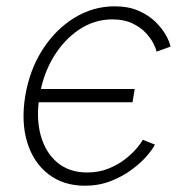

<svg xmlns="http://www.w3.org/2000/svg" viewBox="-20 -573 586 602"><path d="M246.1 9.3Q178.7 9.3 131.8 -26.9Q85 -63 65.4 -126.5Q45.9 -189.9 59.1 -272Q72.8 -354 113.5 -417.5Q154.3 -481 213.1 -517.1Q272 -553.2 339.4 -553.2Q382.8 -553.2 414.8 -539.1Q446.8 -524.9 467.8 -504.2Q488.8 -483.4 500.5 -462.2Q512.2 -440.9 514.6 -426.8L470.7 -411.1Q469.2 -420.9 460.7 -437.5Q452.1 -454.1 435.8 -471.2Q419.4 -488.3 394 -500.2Q368.7 -512.2 332.5 -512.2Q276.4 -512.2 228.5 -480.5Q180.7 -448.7 147.9 -394.5Q115.2 -340.3 104 -272Q92.8 -203.6 107.4 -149.4Q122.1 -95.2 159.4 -63.7Q196.8 -32.2 253.4 -32.2Q289.6 -32.2 319.6 -44.2Q349.6 -56.2 372.1 -73.7Q394.5 -91.3 408.7 -108.2Q422.9 -125 427.7 -134.8L465.8 -119.6Q458.5 -105 439.9 -83.5Q421.4 -62 392.6 -40.8Q363.8 -19.5 326.9 -5.1Q290 9.3 246.1 9.3ZM90.8 -252.4 97.7 -293.9H402.3L395.5 -252.4Z"/></svg>

Font: Inter ExtraLight
Style: Italic
Weight: 250
Italic angle: -9.3988°
Designer: Rasmus Andersson
Foundry: rsms
Version: Version 4.001;git-66647c0bb